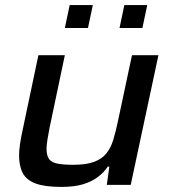

<svg xmlns="http://www.w3.org/2000/svg" viewBox="-20 -727 668 755"><path d="M221 8Q156 8 120 -5.5Q84 -19 69.5 -46.5Q55 -74 55 -116Q55 -134 58.5 -159Q62 -184 68 -211L131 -510H235L175 -225Q171 -204 167 -180.5Q163 -157 163 -143Q163 -115 173 -101.5Q183 -88 206.5 -83.5Q230 -79 269 -79Q319 -79 350 -90.5Q381 -102 398.5 -124Q416 -146 425.5 -177.5Q435 -209 443 -247L499 -510H603L494 0H400L410 -72H404Q388 -48 363.5 -30Q339 -12 305 -2Q271 8 221 8ZM450 -617 469 -707H559L540 -617ZM235 -617 254 -707H345L326 -617Z"/></svg>

Font: Saira SemiExpanded Medium
Style: Italic
Weight: 500
Width: 6
Italic angle: -12°
Designer: Hector Gatti with collaboration of the Omnibus-Type team
Foundry: Omnibus-Type
Version: Version 1.101